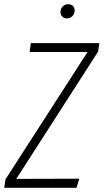

<svg xmlns="http://www.w3.org/2000/svg" viewBox="-29 -888 490 908"><path d="M-9 0 -3 -40 385 -642H111L117 -684H441L435 -644L48 -42L346 -43L333 0ZM257 -831Q257 -847 267.5 -857.5Q278 -868 294 -868Q307 -868 315.5 -860Q324 -852 324 -839Q324 -823 313.5 -812Q303 -801 287 -801Q274 -801 265.5 -809.5Q257 -818 257 -831Z"/></svg>

Font: Fira Sans Extra Condensed ExtraLight
Style: Italic
Weight: 275
Width: 3
Italic angle: -8°
Designer: Carrois Corporate & Edenspiekermann AG
Foundry: Carrois Corporate GbR & Edenspiekermann AG
Version: Version 4.203